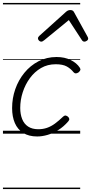

<svg xmlns="http://www.w3.org/2000/svg" viewBox="-20 -905 617 1300"><path d="M232 19Q175 19 137 -5Q99 -29 80.5 -72Q62 -115 62 -173Q62 -240 83.5 -301.5Q105 -363 145 -412Q185 -461 240.5 -490Q296 -519 363 -519Q418 -519 459 -498.5Q500 -478 520 -447Q526 -438 524 -431Q522 -424 512 -415Q501 -408 493 -408Q485 -408 478 -416Q459 -440 432 -455Q405 -470 357 -470Q302 -470 258 -444.5Q214 -419 182.5 -376Q151 -333 134 -280.5Q117 -228 117 -174Q117 -132 130 -99Q143 -66 170.5 -48Q198 -30 239 -30Q271 -30 298.5 -39.5Q326 -49 352.5 -68.5Q379 -88 408 -116Q417 -124 425 -122.5Q433 -121 440 -115Q448 -108 449 -100Q450 -92 442 -83Q411 -47 374.5 -24.5Q338 -2 301.5 8.5Q265 19 232 19ZM259 -623Q251 -623 244 -630Q237 -637 237 -645Q237 -650 239.5 -654Q242 -658 246 -662L427 -825Q435 -832 442 -834.5Q449 -837 457 -837Q464 -837 470.5 -834Q477 -831 481 -823L571 -660Q574 -655 575.5 -651Q577 -647 577 -644Q577 -635 568 -629Q559 -623 552 -623Q546 -623 541.5 -626Q537 -629 534 -634L446 -769L281 -634Q274 -629 269.5 -626Q265 -623 259 -623ZM0 365H523V375H0ZM0 -20H523V0H0ZM0 -505H523V-500H0ZM0 -885H523V-875H0Z"/></svg>

Font: Playwrite DK Uloopet Guides
Style: Regular
Weight: 400
Designer: Veronika Burian, José Scaglione
Foundry: TypeTogether
Version: Version 1.003